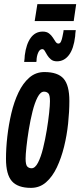

<svg xmlns="http://www.w3.org/2000/svg" viewBox="-20 -900 389 930"><path d="M130 10Q66 10 37.5 -22.5Q9 -55 9 -131Q9 -182 15.5 -239Q22 -296 35 -351.5Q48 -407 69.5 -452Q91 -497 122 -524Q153 -551 195 -551Q260 -551 288 -519Q316 -487 316 -411Q316 -360 310 -302.5Q304 -245 290.5 -190Q277 -135 255.5 -89.5Q234 -44 203 -17Q172 10 130 10ZM133 -85Q150 -85 164 -112Q178 -139 188.5 -181.5Q199 -224 206.5 -269.5Q214 -315 218 -353Q222 -391 222 -410Q222 -440 214 -448Q206 -456 193 -456Q176 -456 162 -429Q148 -402 137.5 -360Q127 -318 119.5 -272Q112 -226 108 -188Q104 -150 104 -132Q104 -102 112 -93.5Q120 -85 133 -85ZM97 -600Q98 -608 99 -616.5Q100 -625 100 -632Q107 -687 129 -717Q151 -747 187 -747Q206 -747 217.5 -738Q229 -729 236 -718Q243 -707 249 -698Q255 -689 263 -689Q271 -689 275.5 -699Q280 -709 282.5 -722.5Q285 -736 287 -745Q287 -745 287.5 -749Q288 -753 288 -754H347Q346 -746 345 -738.5Q344 -731 344 -724Q337 -664 314 -633.5Q291 -603 256 -603Q238 -603 227 -612Q216 -621 209 -632.5Q202 -644 197 -653Q192 -662 185 -662Q172 -662 164.5 -644Q157 -626 157 -606Q157 -606 156.5 -603Q156 -600 156 -600ZM148 -798 161 -880H349L337 -798Z"/></svg>

Font: Georama ExtraCondensed SemiBold
Style: Italic
Weight: 600
Width: 2
Italic angle: -9°
Designer: Jean-Baptiste Levee
Foundry: Production Type
Version: Version 1.000